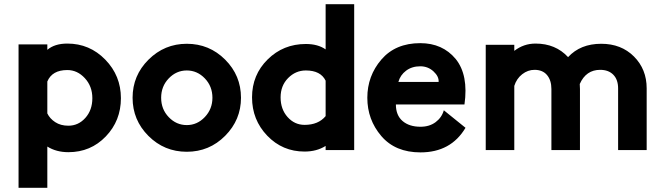

<svg xmlns="http://www.w3.org/2000/svg" viewBox="-20 -720 3171 921"><path d="M207 -507V-481Q242 -511 303 -511Q410 -511 485 -434Q560 -357 560 -249Q560 -141 487.5 -65.5Q415 10 308 10Q250 10 207 -17V181H69V-507ZM207 -329V-176Q219 -151 245 -134Q271 -117 308 -117Q356 -117 389.5 -154.5Q423 -192 423 -249Q423 -306 387 -345Q351 -384 303 -384Q230 -384 207 -329Z M1136 -251Q1136 -145 1060 -68.5Q984 8 876 8Q768 8 692 -68Q616 -144 616 -251Q616 -358 692.5 -434Q769 -510 876 -510Q984 -510 1060 -434Q1136 -358 1136 -251ZM999 -251Q999 -306 962.5 -344Q926 -382 876 -382Q826 -382 789.5 -344Q753 -306 753 -251Q753 -196 789.5 -158Q826 -120 876 -120Q926 -120 962.5 -158.5Q999 -197 999 -251Z M1542 0V-20Q1499 7 1441 7Q1335 7 1262 -69Q1189 -145 1189 -253Q1189 -361 1264 -435Q1339 -509 1447 -509Q1505 -509 1542 -483V-700H1679V0ZM1542 -163V-333Q1518 -382 1447 -382Q1398 -382 1362 -345.5Q1326 -309 1326 -253Q1326 -196 1359.5 -158.5Q1393 -121 1441 -121Q1507 -121 1542 -163Z M2109 -191 2213 -107Q2143 11 1997 11Q1876 11 1809 -67.5Q1742 -146 1742 -251Q1742 -356 1809.5 -434.5Q1877 -513 1996 -513Q2103 -513 2166 -437Q2228 -360 2208 -219H1879Q1879 -167 1911 -139.5Q1943 -112 1997 -112Q2040 -112 2069.5 -134Q2099 -156 2109 -191ZM1891 -327H2084Q2086 -353 2059.5 -377.5Q2033 -402 1996 -402Q1956 -402 1928 -381Q1900 -360 1891 -327Z M2447 -505V-476Q2492 -511 2549 -511Q2645 -511 2705 -446Q2764 -510 2864 -510Q2960 -510 3021 -449Q3082 -388 3082 -296V0H2945V-296Q2945 -338 2922 -361.5Q2899 -385 2859 -385Q2791 -385 2761 -317Q2762 -309 2762 -293V0H2625V-293Q2625 -335 2604 -360Q2583 -385 2544 -385Q2512 -385 2485 -364Q2458 -343 2447 -308V0H2310V-505Z"/></svg>

Font: LilGrotesk Bold
Style: Regular
Weight: 700
Designer: BSozoo
Foundry: BSozoo
Version: Version 1.001;PS 001.001;hotconv 1.0.70;makeotf.lib2.5.58329